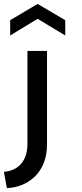

<svg xmlns="http://www.w3.org/2000/svg" viewBox="-56 -760 420 980"><path d="M84 -25Q84 37 53 74.5Q22 112 -36 117L-21 200Q18 199 54.5 184.5Q91 170 120 143Q149 116 166.5 74Q184 32 184 -24V-500H84ZM277 -579 136 -664 -4 -579V-657L136 -740L277 -657Z"/></svg>

Font: Albert Sans Medium
Style: Regular
Weight: 500
Designer: Andreas Rasmussen
Foundry: a.Foundry
Version: Version 1.025